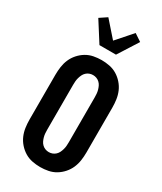

<svg xmlns="http://www.w3.org/2000/svg" viewBox="-243 -1075 986 1168"><g transform="rotate(30 250.0 -490.5)"><path d="M250 8Q222 8 194 2.5Q166 -3 142 -17.5Q118 -32 99 -53.5Q80 -75 69 -100.5Q58 -126 54 -154Q50 -182 50 -210V-525Q50 -553 54 -581Q58 -609 69 -634.5Q80 -660 99 -681.5Q118 -703 142 -717.5Q166 -732 194 -737.5Q222 -743 250 -743Q278 -743 306 -737.5Q334 -732 358 -717.5Q382 -703 401 -681.5Q420 -660 431 -634.5Q442 -609 446 -581Q450 -553 450 -525V-210Q450 -182 446 -154Q442 -126 431 -100.5Q420 -75 401 -53.5Q382 -32 358 -17.5Q334 -3 306 2.5Q278 8 250 8ZM250 -97Q263 -97 275 -101.5Q287 -106 296.5 -115Q306 -124 311.5 -135.5Q317 -147 320.5 -159.5Q324 -172 325 -185Q326 -198 326 -210V-525Q326 -537 325 -550Q324 -563 320.5 -575.5Q317 -588 311.5 -599.5Q306 -611 296.5 -620Q287 -629 275 -633.5Q263 -638 250 -638Q237 -638 225 -633.5Q213 -629 203.5 -620Q194 -611 188.5 -599.5Q183 -588 179.5 -575.5Q176 -563 175 -550Q174 -537 174 -525V-210Q174 -198 175 -185Q176 -172 179.5 -159.5Q183 -147 188.5 -135.5Q194 -124 203.5 -115Q213 -106 225 -101.5Q237 -97 250 -97ZM192 -815 103 -955 154 -989 250 -880 346 -989 397 -955 308 -815Z"/></g></svg>

Font: Iosevka Curly Extrabold
Style: Regular
Weight: 800
Monospace: yes
Designer: Belleve Invis
Foundry: Belleve Invis
Version: Version 22.1.2; ttfautohint (v1.8.4)